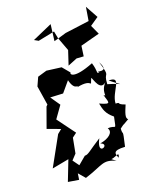

<svg xmlns="http://www.w3.org/2000/svg" viewBox="-172 -998 903 1139"><g transform="rotate(-20 279.5 -429.0)"><path d="M358 -637 402 -634 411 -698 532 -730 505 -789 559 -826 515 -906 501 -821 349 -801 270 -778 283 -881 158 -826 183 -812 287 -833 296 -787 328 -701 299 -613ZM329 -20C342 25 419 -52 391 2C381 -25 366 -51 449 -46C477 -165 459 -104 462 -156C518 -197 446 -147 523 -194C505 -204 520 -238 538 -281C482 -300 521 -305 484 -306C486 -379 583 -450 492 -449C573 -383 567 -406 477 -431C480 -517 513 -452 476 -570C524 -482 425 -538 456 -511C436 -511 452 -521 434 -579C302 -527 286 -562 296 -571L257 -618L165 -630L107 -613L83 -560L102 -439L93 -430L48 -305L129 -275L102 -253L2 -72L108 -92L59 34L126 45L132 6L168 48C286 11 296 -21 373 15ZM128 -76 159 -109 177 -203 205 -224 121 -338 174 -412 132 -473 212 -469 266 -533C285 -453 323 -494 304 -475C415 -498 372 -432 400 -499C409 -493 426 -393 480 -456C420 -400 458 -355 434 -379C444 -333 470 -304 392 -340C400 -301 405 -273 449 -237C429 -145 446 -190 390 -184C410 -156 378 -125 318 -115C380 -93 267 -41 323 -146C244 -96 228 -76 207 -78L157 -36Z"/></g></svg>

Font: Charger Distortion
Style: 2It
Weight: 400
Designer: Jasper
Foundry: Cannot Into Space Fonts
Version: Version 0.98